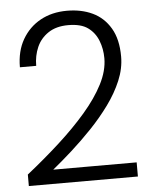

<svg xmlns="http://www.w3.org/2000/svg" viewBox="-52 -755 625 798"><g transform="rotate(-5 261.0 -356.0)"><path d="M36 0V-48Q109 -106 173.5 -164.5Q238 -223 288 -281Q338 -339 366.5 -394.5Q395 -450 395 -502Q395 -541 381.5 -575.5Q368 -610 339 -631Q310 -652 257 -652Q207 -652 174 -630Q141 -608 125.5 -572.5Q110 -537 110 -495H42Q42 -562 70 -610.5Q98 -659 146 -685.5Q194 -712 257 -712Q317 -712 363.5 -690Q410 -668 437.5 -621.5Q465 -575 465 -503Q465 -453 444 -403Q423 -353 388 -305Q353 -257 310.5 -212.5Q268 -168 224.5 -129Q181 -90 143 -59H491V0Z"/></g></svg>

Font: DM Sans 36pt Light
Style: Regular
Weight: 300
Designer: Colophon Foundry, Jonny Pinhorn
Foundry: Colophon Foundry
Version: Version 4.004;gftools[0.9.30]